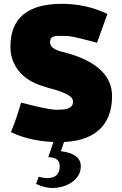

<svg xmlns="http://www.w3.org/2000/svg" viewBox="-20 -723 632 998"><path d="M290.5 140.1Q290.5 116.7 274.9 105.5Q259.3 94.2 232.9 94.2H231L260.3 6.3H315.9L296.4 63Q345.2 68.4 372.6 87.9Q399.9 107.4 399.9 141.1Q399.9 171.4 384.8 192.9Q369.6 214.4 347.7 228Q325.7 241.7 300.5 248Q275.4 254.4 255.4 254.4Q211.9 254.4 167.5 232.9L181.2 195.8Q207 202.6 226.1 202.6Q290.5 202.6 290.5 140.1ZM562.5 -224.6Q562.5 -163.1 543.7 -117.9Q524.9 -72.8 489.7 -43.2Q454.6 -13.7 403.6 1Q352.5 15.6 288.1 15.6Q145 15.6 37.1 -36.1Q66.9 -110.4 84 -171.9Q86.9 -182.1 89.8 -189.5L163.1 -171.4Q176.3 -168.5 191.4 -165Q206.5 -161.6 221.7 -158.9Q236.8 -156.2 250.5 -154.3Q264.2 -152.3 274.4 -152.3Q291 -152.3 306.4 -153.6Q321.8 -154.8 333.5 -159.2Q345.2 -163.6 352.3 -171.9Q359.4 -180.2 359.4 -194.3Q359.4 -211.4 343.3 -223.1Q327.1 -234.9 303 -244.1Q278.8 -253.4 250 -261Q221.2 -268.6 196.3 -277.3Q161.6 -288.1 131.8 -306.6Q102.1 -325.2 80.3 -350.8Q58.6 -376.5 46.4 -408.9Q34.2 -441.4 34.2 -480.5Q34.2 -703.1 301.8 -703.1Q428.7 -703.1 538.1 -650.4L484.4 -501Q437 -513.2 409.4 -520.3Q381.8 -527.3 365.2 -530.8Q348.6 -534.2 338.9 -535.2Q329.1 -536.1 318.4 -536.1H301.8Q296.4 -536.1 292.7 -536.4Q289.1 -536.6 285.6 -536.6Q263.7 -536.6 252 -530Q240.2 -523.4 240.2 -502.9Q240.2 -472.2 293.9 -456.1Q426.3 -425.3 494.4 -366.7Q562.5 -308.1 562.5 -224.6Z"/></svg>

Font: Paytone One
Style: Regular
Weight: 400
Designer: vernon adams
Foundry: vernon adams
Version: 1.000